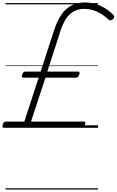

<svg xmlns="http://www.w3.org/2000/svg" viewBox="-45 -1035 945 1555"><path d="M-14 0Q-23 0 -24.5 -6.5Q-26 -13 -22 -27Q-18 -41 -11.5 -45.5Q-5 -50 2 -50H152L268 -406H143Q136 -406 133 -411.5Q130 -417 135 -431Q140 -445 146 -450Q152 -455 159 -455H284L395 -796Q419 -869 453 -917.5Q487 -966 533.5 -990.5Q580 -1015 642 -1015Q708 -1015 769 -987.5Q830 -960 872 -915Q880 -907 880 -898Q880 -889 869 -879Q857 -870 848.5 -870.5Q840 -871 832 -878Q789 -919 739.5 -941Q690 -963 637 -963Q568 -963 521.5 -920.5Q475 -878 447 -792L338 -455H587Q596 -455 598.5 -450Q601 -445 597 -432Q592 -418 586 -412Q580 -406 571 -406H323L206 -50H635Q643 -50 645.5 -45Q648 -40 644 -27Q640 -13 634 -6.5Q628 0 618 0ZM0 490H749V500H0ZM0 -20H749V0H0ZM0 -505H749V-500H0ZM0 -1010H749V-1000H0Z"/></svg>

Font: Playwrite US Trad Guides
Style: Regular
Weight: 400
Designer: Veronika Burian, José Scaglione
Foundry: TypeTogether
Version: Version 1.003